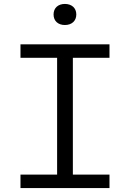

<svg xmlns="http://www.w3.org/2000/svg" viewBox="-20 -955 660 975"><path d="M84 0H536V-68.5H350V-661.5H536V-730H84V-661.5H270V-68.5H84ZM309.5 -828C343.5 -828 367.5 -848 367.5 -881.5C367.5 -915 343.5 -935 309.5 -935C275.5 -935 252 -915 252 -881.5C252 -848 275.5 -828 309.5 -828Z"/></svg>

Font: Monaspace Neon Light
Style: Regular
Weight: 300
Designer: Riley Cran & the Lettermatic Team
Foundry: Lettermatic
Version: Version 1.200 (Monaspace Neon)